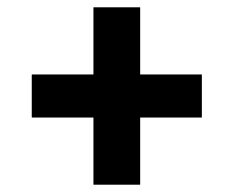

<svg xmlns="http://www.w3.org/2000/svg" viewBox="-20 -569 640 526"><path d="M236 -63V-247H67V-365H236V-549H364V-365H533V-247H364V-63Z"/></svg>

Font: IBM Plex Sans KR
Style: Bold
Weight: 700
Designer: Mike Abbink; Paul van der Laan; Pieter van Rosmalen; Wujin Sim; Chorong Kim; Dohee Lee;
Foundry: Sandoll Inc.
Version: Version 1.001